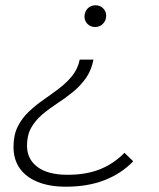

<svg xmlns="http://www.w3.org/2000/svg" viewBox="-20 -546 602 725"><path d="M229 159Q167 159 122.5 141Q78 123 54.5 89.5Q31 56 31 9Q31 -36 47 -68Q63 -100 89 -124.5Q115 -149 144.5 -169.5Q174 -190 202.5 -211.5Q231 -233 252.5 -259.5Q274 -286 281 -321H333Q325 -280 304 -250.5Q283 -221 254.5 -198Q226 -175 196 -155.5Q166 -136 140 -114Q114 -92 98 -64Q82 -36 82 4Q82 55 121.5 84.5Q161 114 235 114Q306 114 358 93Q410 72 450 31L483 63Q439 109 375.5 134Q312 159 229 159ZM339 -444Q322 -444 310.5 -455.5Q299 -467 299 -483Q299 -495 304.5 -505Q310 -515 319.5 -520.5Q329 -526 341 -526Q358 -526 369.5 -514.5Q381 -503 381 -487Q381 -469 369 -456.5Q357 -444 339 -444Z"/></svg>

Font: Montserrat Thin Light
Style: Italic
Weight: 300
Italic angle: -11.3°
Version: Version 9.000